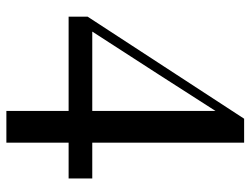

<svg xmlns="http://www.w3.org/2000/svg" viewBox="-114 -674 804 617"><g transform="rotate(90 288.5 -365.0)"><path d="M336 17H438V-183H553V-259H438V-747H361L33 -244V-183H336ZM81 -259 218 -471 336 -655V-259Z"/></g></svg>

Font: Noto Serif CJK JP SemiBold
Style: Regular
Weight: 600
Designer: Ryoko NISHIZUKA 西塚涼子 (kana & ideographs); Frank Grießhammer (Latin, Greek & Cyrillic); Wenlong ZHANG 张文龙 (bopomofo); San
Foundry: Adobe
Version: Version 2.001;hotconv 1.1.0;makeotfexe 2.6.0